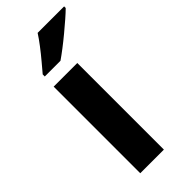

<svg xmlns="http://www.w3.org/2000/svg" viewBox="-246 -811 856 856"><g transform="rotate(-45 182.0 -383.0)"><path d="M227 0H78V-546H227ZM364 -756Q350 -742 327 -722Q304 -702 277.5 -680Q251 -658 225.5 -638.5Q200 -619 181 -606H82V-619Q98 -638 119.5 -663.5Q141 -689 162 -716.5Q183 -744 197 -766H364Z"/></g></svg>

Font: Noto Sans New Tai Lue
Style: Regular
Weight: 400
Designer: Monotype Design Team
Foundry: Monotype Imaging Inc.
Version: Version 2.003